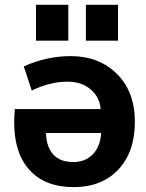

<svg xmlns="http://www.w3.org/2000/svg" viewBox="-20 -768 609 800"><path d="M399.4 -313.5Q395.5 -363.3 357.9 -395.5Q320.3 -427.7 260.7 -427.7Q188.5 -427.7 112.3 -390.6L79.1 -491.2Q173.8 -534.2 274.4 -534.2Q392.6 -534.2 467.3 -460Q542 -385.7 542 -260.7Q542 -134.8 473.1 -61.5Q404.3 11.7 286.6 11.7Q168.9 11.7 104 -58.6Q39.1 -128.9 39.1 -257.8Q39.1 -283.2 42 -313.5ZM401.4 -213.9H171.9Q172.9 -156.2 201.7 -124.5Q230.5 -92.8 285.2 -92.8Q335.9 -92.8 367.2 -125.5Q398.4 -158.2 401.4 -213.9ZM129.9 -598.6V-748H264.6V-598.6ZM337.9 -598.6V-748H471.7V-598.6Z"/></svg>

Font: Gen Shin Gothic Bold
Style: Bold
Weight: 700
Designer: [Source Han Sans]
Ryoko NISHIZUKA  (kana & ideographs); Paul D. Hunt (Latin, Greek & Cyrillic); Wenlong ZHANG  (bopomofo
Version: Version 1.002.20150607